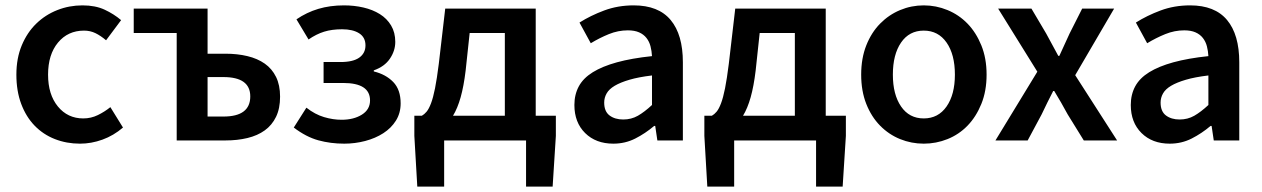

<svg xmlns="http://www.w3.org/2000/svg" viewBox="-20 -523 4700 715"><path d="M278 12Q228 12 184.5 -5Q141 -22 109 -55Q77 -88 59 -136Q41 -184 41 -245Q41 -306 61 -354Q81 -402 115 -435Q149 -468 193.5 -485.5Q238 -503 287 -503Q335 -503 369.5 -487Q404 -471 431 -448L375 -373Q355 -390 335.5 -399.5Q316 -409 293 -409Q233 -409 196 -364.5Q159 -320 159 -245Q159 -171 195.5 -126.5Q232 -82 290 -82Q319 -82 344.5 -94.5Q370 -107 391 -124L438 -48Q403 -18 361.5 -3Q320 12 278 12Z M638 0V-400H478V-491H753V-323H820Q864 -323 901.5 -314Q939 -305 966 -286Q993 -267 1008 -236.5Q1023 -206 1023 -163Q1023 -119 1008 -88Q993 -57 966 -37.5Q939 -18 901.5 -9Q864 0 820 0ZM753 -89H812Q912 -89 912 -164Q912 -236 812 -236H753Z M1262 12Q1211 12 1165.5 -0.5Q1120 -13 1074 -48L1121 -122Q1153 -97 1186.5 -87Q1220 -77 1252 -77Q1297 -77 1327.5 -96Q1358 -115 1358 -149Q1358 -214 1258 -214H1185V-292H1248Q1295 -292 1318 -308.5Q1341 -325 1341 -354Q1341 -384 1317.5 -399Q1294 -414 1254 -414Q1216 -414 1187 -405Q1158 -396 1129 -376L1084 -451Q1122 -477 1165.5 -490Q1209 -503 1261 -503Q1299 -503 1333.5 -495Q1368 -487 1394.5 -470.5Q1421 -454 1436.5 -428Q1452 -402 1452 -367Q1452 -334 1432 -304.5Q1412 -275 1372 -261V-257Q1417 -246 1444.5 -217.5Q1472 -189 1472 -138Q1472 -102 1454.5 -74Q1437 -46 1407.5 -27Q1378 -8 1340 2Q1302 12 1262 12Z M1634 0V172H1534L1523 -17V-92H1551Q1560 -97 1568.5 -107Q1577 -117 1585 -138Q1593 -159 1600 -194Q1607 -229 1614 -285L1638 -491H1975V-92H2050V-17L2038 172H1939V0ZM1714 -260Q1707 -202 1695.5 -161Q1684 -120 1667 -92H1860V-400H1729Z M2264 12Q2199 12 2159 -27.5Q2119 -67 2119 -132Q2119 -171 2135.5 -201.5Q2152 -232 2187.5 -254Q2223 -276 2277.5 -291Q2332 -306 2408 -314Q2407 -333 2402.5 -350.5Q2398 -368 2387.5 -381.5Q2377 -395 2360 -402.5Q2343 -410 2318 -410Q2282 -410 2247.5 -396Q2213 -382 2180 -362L2138 -439Q2179 -465 2230 -484Q2281 -503 2340 -503Q2432 -503 2477.5 -448.5Q2523 -394 2523 -291V0H2428L2420 -54H2416Q2383 -26 2345.5 -7Q2308 12 2264 12ZM2301 -78Q2331 -78 2355.5 -92Q2380 -106 2408 -132V-242Q2358 -236 2324 -226Q2290 -216 2269 -203.5Q2248 -191 2239 -175Q2230 -159 2230 -141Q2230 -108 2250 -93Q2270 -78 2301 -78Z M2714 0V172H2614L2603 -17V-92H2631Q2640 -97 2648.5 -107Q2657 -117 2665 -138Q2673 -159 2680 -194Q2687 -229 2694 -285L2718 -491H3055V-92H3130V-17L3118 172H3019V0ZM2794 -260Q2787 -202 2775.5 -161Q2764 -120 2747 -92H2940V-400H2809Z M3420 12Q3374 12 3332 -5Q3290 -22 3257.5 -55Q3225 -88 3206 -136Q3187 -184 3187 -245Q3187 -306 3206 -354Q3225 -402 3257.5 -435Q3290 -468 3332 -485.5Q3374 -503 3420 -503Q3466 -503 3508.5 -485.5Q3551 -468 3583 -435Q3615 -402 3634.5 -354Q3654 -306 3654 -245Q3654 -184 3634.5 -136Q3615 -88 3583 -55Q3551 -22 3508.5 -5Q3466 12 3420 12ZM3420 -82Q3474 -82 3505 -126.5Q3536 -171 3536 -245Q3536 -320 3505 -364.5Q3474 -409 3420 -409Q3366 -409 3335.5 -364.5Q3305 -320 3305 -245Q3305 -171 3335.5 -126.5Q3366 -82 3420 -82Z M3687 0 3843 -256 3697 -491H3821L3876 -398Q3887 -378 3898.5 -356.5Q3910 -335 3921 -315H3925Q3934 -335 3944 -356.5Q3954 -378 3963 -398L4010 -491H4129L3984 -243L4140 0H4016L3956 -97Q3944 -119 3931.5 -141Q3919 -163 3906 -184H3902Q3891 -163 3880.5 -141.5Q3870 -120 3859 -97L3807 0Z M4336 12Q4271 12 4231 -27.5Q4191 -67 4191 -132Q4191 -171 4207.5 -201.5Q4224 -232 4259.5 -254Q4295 -276 4349.5 -291Q4404 -306 4480 -314Q4479 -333 4474.5 -350.5Q4470 -368 4459.5 -381.5Q4449 -395 4432 -402.5Q4415 -410 4390 -410Q4354 -410 4319.5 -396Q4285 -382 4252 -362L4210 -439Q4251 -465 4302 -484Q4353 -503 4412 -503Q4504 -503 4549.5 -448.5Q4595 -394 4595 -291V0H4500L4492 -54H4488Q4455 -26 4417.5 -7Q4380 12 4336 12ZM4373 -78Q4403 -78 4427.5 -92Q4452 -106 4480 -132V-242Q4430 -236 4396 -226Q4362 -216 4341 -203.5Q4320 -191 4311 -175Q4302 -159 4302 -141Q4302 -108 4322 -93Q4342 -78 4373 -78Z"/></svg>

Font: Giro Semibold
Style: Regular
Weight: 600
Designer: Paul D. Hunt
Foundry: Adobe Systems Incorporated
Version: Version 1.000;PS 1.0;hotconv 1.0.88;makeotf.lib2.5.647800